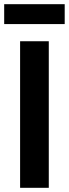

<svg xmlns="http://www.w3.org/2000/svg" viewBox="-35 -897 329 917"><path d="M61 0V-700H198V0ZM-15 -782V-877H274V-782Z"/></svg>

Font: Georama SemiBold
Style: Regular
Weight: 600
Designer: Jean-Baptiste Levee
Foundry: Production Type
Version: Version 1.000